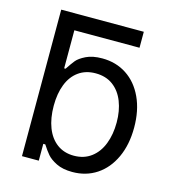

<svg xmlns="http://www.w3.org/2000/svg" viewBox="-107 -796 806 895"><g transform="rotate(15 295.5 -348.0)"><path d="M476.6 -629.9H162.1V-446.3H168.9Q188 -475.1 200.9 -491Q213.9 -506.8 244.6 -522Q275.4 -537.1 322.3 -537.1Q388.7 -537.1 439.9 -503.7Q491.2 -470.2 520 -408.2Q548.8 -346.2 548.8 -263.7Q548.8 -181.2 520 -118.9Q491.2 -56.6 440.2 -22.9Q389.2 10.7 323.2 10.7Q276.9 10.7 246.1 -4.6Q215.3 -20 200.4 -37.6Q185.5 -55.2 168.9 -81.1H159.2V0H78.1V-707H476.6ZM310.5 -64.5Q359.4 -64.5 394 -90.6Q428.7 -116.7 446.3 -162.4Q463.9 -208 463.9 -265.6Q463.9 -321.8 446.5 -366.2Q429.2 -410.6 394.8 -436.3Q360.4 -461.9 310.5 -461.9Q262.7 -461.9 228.8 -437.5Q194.8 -413.1 177.5 -368.9Q160.2 -324.7 160.2 -265.6Q160.2 -205.6 177.7 -160.2Q195.3 -114.7 229.2 -89.6Q263.2 -64.5 310.5 -64.5Z"/></g></svg>

Font: Pretendard
Style: Regular
Weight: 400
Designer: Base glyphs from Inter by Rasmus Andersson; Hangeul glyphs from Noto Sans CJK(Source Han Sans) by Jang Soo-young and Kan
Foundry: Kil Hyung-jin
Version: Version 1.309